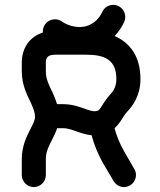

<svg xmlns="http://www.w3.org/2000/svg" viewBox="-20 -759 648 779"><path d="M524.9 -73.2 484.9 -142.6C464.8 -177.2 451.7 -211.9 444.8 -238.8C456.1 -249 465.8 -261.7 474.1 -274.9C481.4 -287.6 491.2 -301.3 500 -310.1C517.1 -328.6 549.8 -370.6 549.8 -437C550.3 -533.2 504.9 -586.4 445.3 -612.8C460.9 -629.4 474.1 -648.9 483.9 -669.9C486.8 -676.3 488.3 -683.1 488.3 -690.4C488.3 -717.3 466.3 -739.3 439.5 -739.3C419.9 -739.3 402.8 -728 395 -710.9C382.3 -683.6 362.3 -664.1 334.5 -654.3C300.8 -642.6 257.8 -652.8 231 -671.9C222.7 -677.7 213.4 -680.7 202.6 -680.7C175.8 -680.7 153.8 -658.7 153.8 -631.8V-627C99.6 -609.4 68.4 -563.5 68.4 -504.9V-470.2C68.4 -411.1 91.8 -370.6 106 -340.3C115.7 -317.9 122.1 -301.3 122.1 -285.2C122.1 -272 115.2 -258.3 103 -234.4C88.4 -206.1 68.4 -166 68.4 -114.3V-48.8C68.4 -22 90.3 0 117.2 0C144 0 166 -22 166 -48.8V-114.3C166 -141.6 176.3 -163.1 189.9 -189.5C199.2 -207.5 206.5 -222.7 211.9 -238.8H236.8C257.8 -238.8 277.8 -230 305.7 -220.7C321.8 -215.3 336.9 -211.9 351.6 -210.4C360.4 -176.3 376.5 -134.3 399.9 -93.8L440.9 -24.4C449.2 -10.3 464.8 0 482.9 0C509.8 0 531.7 -22 531.7 -48.8C531.7 -57.6 529.3 -65.9 524.9 -73.2ZM166 -470.2V-504.9C166 -528.3 176.8 -537.1 206.5 -537.1H329.6C406.2 -537.1 452.6 -515.6 452.1 -437C452.1 -408.2 439.9 -389.2 428.7 -377.4C414.1 -361.8 400.4 -341.8 391.1 -325.7C383.3 -313.5 378.4 -310.1 376.5 -309.6C366.2 -306.2 355.5 -307.1 335.9 -313.5C312 -321.8 277.8 -336.4 236.8 -336.4H211.4C206.5 -353 200.7 -367.2 194.8 -380.4C178.7 -414.6 166 -436.5 166 -470.2Z"/></svg>

Font: Velvelyne Book
Style: Bold
Weight: 700
Designer: Manon Van der Borght et Mariel Nils
Foundry: Velvetyne
Version: Version 1.070;Glyphs 3.3.1 (3343)